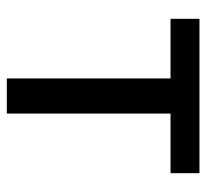

<svg xmlns="http://www.w3.org/2000/svg" viewBox="-41 -564 605 563"><g transform="rotate(90 261.5 -282.5)"><path d="M487.8 -564.9V-480H313V0H210V-480H35.2V-564.9Z"/></g></svg>

Font: Neutral Grotesk
Style: Regular
Weight: 400
Designer: Nawras Khrais
Foundry: Nawras Khrais
Version: Version 1.000;PS 001.000;hotconv 1.0.88;makeotf.lib2.5.64775